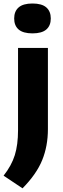

<svg xmlns="http://www.w3.org/2000/svg" viewBox="-36 -814 352 1070"><path d="M89.5 235.5 -16 165Q28.5 108.5 46.5 50.5Q64.5 -7.5 64.5 -88V-547H231V-94.5Q231 0 199.2 78.2Q167.5 156.5 89.5 235.5ZM145 -628Q93 -628 68 -649.5Q43 -671 43 -711Q43 -751 68 -772.8Q93 -794.5 145 -794.5Q197 -794.5 222 -772.8Q247 -751 247 -711Q247 -671 222 -649.5Q197 -628 145 -628Z"/></svg>

Font: Encode Sans SemiExpanded SemiExpanded
Style: Bold
Weight: 700
Width: 6
Designer: Multiple Designers
Foundry: Impallari Type
Version: Version 3.000; ttfautohint (v1.8.3) -l 8 -r 50 -G 200 -x 14 